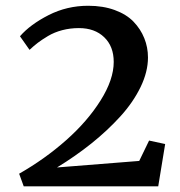

<svg xmlns="http://www.w3.org/2000/svg" viewBox="-20 -656 635 676"><path d="M47.4 -44.4Q138.2 -96.2 213.1 -162.6Q288.1 -229 334.2 -302.5Q380.4 -376 380.4 -438Q380.4 -492.7 346.9 -524.9Q313.5 -557.1 257.8 -557.1Q227.1 -557.1 199.2 -549.8Q171.4 -542.5 148.9 -529.1Q126.5 -515.6 112.8 -505.1Q99.1 -494.6 84 -480.5L50.3 -528.3Q86.4 -569.8 151.1 -602.8Q215.8 -635.7 290.5 -635.7Q342.8 -635.7 384 -620.6Q425.3 -605.5 450.2 -579.6Q475.1 -553.7 488 -521.5Q501 -489.3 501 -453.6Q501 -403.3 474.9 -349.4Q448.7 -295.4 403.3 -245.6Q357.9 -195.8 301.8 -150.9Q245.6 -106 180.7 -66.4L470.2 -89.4L504.9 -161.1L561.5 -148.9L537.1 0H63.5Z"/></svg>

Font: HaufeMerriweather
Style: Regular
Weight: 400
Designer: Eben Sorkin ( eben@eyebytes.com )
Foundry: Eben Sorkin
Version: Version 1.56